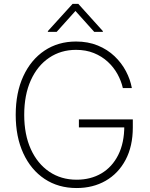

<svg xmlns="http://www.w3.org/2000/svg" viewBox="-20 -949 764 979"><path d="M370.6 9.8Q277.3 9.8 207.5 -36.6Q137.7 -83 98.9 -167Q60.1 -251 60.1 -363.3Q60.1 -476.6 98.9 -560.5Q137.7 -644.5 207 -690.9Q276.4 -737.3 367.7 -737.3Q429.2 -737.3 478.5 -717Q527.8 -696.8 564 -662.4Q600.1 -627.9 622.3 -585.7Q644.5 -543.5 652.3 -500H606.4Q598.1 -536.6 578.9 -571.5Q559.6 -606.4 529.3 -634.3Q499 -662.1 458.5 -678.5Q418 -694.8 367.7 -694.8Q290.5 -694.8 230.7 -654.5Q170.9 -614.3 137.2 -539.8Q103.5 -465.3 103.5 -363.3Q103.5 -262.7 137.2 -188.5Q170.9 -114.3 231.2 -73.5Q291.5 -32.7 370.6 -32.7Q442.4 -32.7 497.1 -64.9Q551.8 -97.2 582.8 -158.7Q613.8 -220.2 613.8 -307.1L629.4 -299.3H382.3V-340.3H657.2V-299.3Q657.2 -203.6 620.4 -134Q583.5 -64.5 518.8 -27.3Q454.1 9.8 370.6 9.8ZM460.4 -786.6 364.7 -893.1 269 -786.6H224.1V-790.5L350.1 -929.2H379.4L504.4 -790.5V-786.6Z"/></svg>

Font: Inter Tight ExtraLight
Style: Regular
Weight: 250
Designer: Rasmus Andersson
Foundry: rsms
Version: Version 3.004